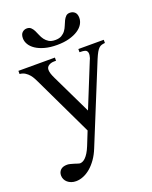

<svg xmlns="http://www.w3.org/2000/svg" viewBox="-158 -731 816 1033"><g transform="rotate(-20 250.0 -214.5)"><path d="M494.6 -429.2Q483.9 -428.2 475.6 -426Q467.3 -423.8 459.7 -416.7Q452.1 -409.7 444.8 -396.7Q437.5 -383.8 428.2 -361.8L246.1 84.5Q233.4 116.2 216.1 140.9Q198.7 165.5 179 182.4Q159.2 199.2 137.7 208Q116.2 216.8 95.2 216.8Q80.6 216.8 68.4 212.4Q56.2 208 47.4 200.4Q38.6 192.9 33.7 182.6Q28.8 172.4 28.8 160.6Q28.8 141.1 41.5 128.9Q54.2 116.7 79.1 116.7Q86.9 116.7 97.4 119.4Q107.9 122.1 118.2 125.2Q128.4 128.4 136.2 131.1Q144 133.8 147 133.8Q154.8 133.8 163.1 130.1Q171.4 126.5 179.9 117.9Q188.5 109.4 197.3 95.2Q206.1 81.1 214.8 59.6L246.1 -18.6L85.4 -355.5Q81.1 -364.3 75 -376.2Q68.8 -388.2 59.6 -399.4Q50.3 -410.6 37.1 -419.2Q23.9 -427.7 5.9 -429.2V-447.3H214.8V-429.2H204.1Q186 -429.2 172.9 -420.9Q159.7 -412.6 159.7 -396.5Q159.7 -386.2 163.8 -373.5Q168 -360.8 176.3 -343.8L284.7 -118.7L384.8 -365.7Q392.1 -379.4 394.3 -394.8Q396.5 -410.2 390.6 -418.5Q389.2 -420.4 387.2 -422.4Q385.3 -424.3 380.9 -425.8Q376.5 -427.2 368.9 -428.2Q361.3 -429.2 349.1 -429.2V-447.3H494.6ZM411.6 -603.5Q411.6 -585 401.4 -567.6Q391.1 -550.3 370.6 -536.9Q350.1 -523.4 319.8 -515.1Q289.6 -506.8 250 -506.8Q210.4 -506.8 180.2 -515.1Q149.9 -523.4 129.6 -536.9Q109.4 -550.3 98.9 -567.6Q88.4 -585 88.4 -603.5Q88.4 -625.5 99.6 -636Q110.8 -646.5 126 -646.5Q140.6 -646.5 149.4 -638.2Q158.2 -629.9 164.3 -617.7Q170.4 -605.5 176.3 -590.8Q182.1 -576.2 191.2 -564Q200.2 -551.8 213.9 -543.5Q227.5 -535.2 250 -535.2Q272.5 -535.2 286.4 -543.5Q300.3 -551.8 309.1 -564Q317.9 -576.2 323.5 -590.8Q329.1 -605.5 335.2 -617.7Q341.3 -629.9 349.6 -638.2Q357.9 -646.5 372.1 -646.5Q389.2 -646.5 400.4 -636Q411.6 -625.5 411.6 -603.5Z"/></g></svg>

Font: Doulos SIL Compact
Style: Regular
Weight: 400
Designer: Walt Agee, Victor Gaultney, Peter Martin, Debbi Hosken
Foundry: SIL International
Version: Version 4.110; 2011; Maintenance release ; LnSpcTght